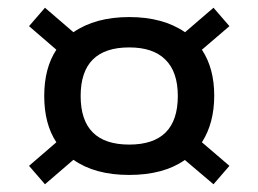

<svg xmlns="http://www.w3.org/2000/svg" viewBox="-20 -497 665 494"><path d="M54.7 -70.3 125 -130.9Q93.8 -178.2 93.8 -250Q93.8 -321.8 125 -369.1L54.7 -429.7L95.7 -477.1L168.9 -414.1Q225.6 -453.1 312.5 -453.1Q399.4 -453.1 456.1 -414.1L529.3 -477.1L570.3 -429.7L499.5 -369.1Q531.2 -321.3 531.2 -251Q531.2 -180.2 499.5 -130.9L570.3 -70.3L529.3 -22.9L455.6 -85.4Q400.9 -46.9 312 -46.9Q224.1 -46.9 168.9 -85.9L95.7 -22.9ZM437.5 -250Q437.5 -312.5 405.3 -343.8Q374 -375 312.5 -375Q187.5 -375 187.5 -250Q187.5 -125 312.5 -125Q437.5 -125 437.5 -250Z"/></svg>

Font: Michroma+
Style: Regular
Weight: 400
Designer: beogot
Foundry: beogot
Version: Version